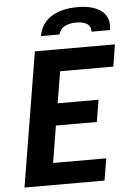

<svg xmlns="http://www.w3.org/2000/svg" viewBox="-62 -1001 724 1047"><g transform="rotate(-5 300.0 -477.5)"><path d="M29 0 150 -735H588L569 -615H278L249 -442H473L453 -322H229L196 -120H487L467 0ZM190 -815Q194 -837 204 -858.5Q214 -880 230.5 -897Q247 -914 268.5 -925.5Q290 -937 312.5 -943.5Q335 -950 357.5 -952.5Q380 -955 402 -955Q424 -955 445.5 -952.5Q467 -950 487.5 -943.5Q508 -937 525.5 -925.5Q543 -914 554.5 -897Q566 -880 569 -858.5Q572 -837 568 -815H466Q469 -830 462 -842Q455 -854 443.5 -860.5Q432 -867 417.5 -869.5Q403 -872 388 -872Q373 -872 358.5 -869.5Q344 -867 329.5 -860.5Q315 -854 305 -842Q295 -830 292 -815Z"/></g></svg>

Font: Iosevka Aile Heavy Oblique
Style: Regular
Weight: 900
Italic angle: -9°
Designer: Belleve Invis
Foundry: Belleve Invis
Version: Version 31.1.0; ttfautohint (v1.8.4)